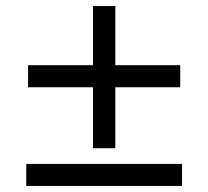

<svg xmlns="http://www.w3.org/2000/svg" viewBox="-20 -616 690 636"><path d="M73 -327V-400H577V-327ZM288 -125V-596H362V-125ZM67 0V-73H583V0Z"/></svg>

Font: Azeret Mono Light
Style: Regular
Weight: 300
Designer: Martin Vácha
Foundry: Displaay
Version: Version 1.002